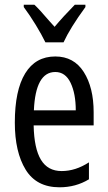

<svg xmlns="http://www.w3.org/2000/svg" viewBox="-20 -786 458 816"><path d="M378 -309V-253H123Q125 -155 154 -107Q183 -59 242 -59Q301 -59 358 -96V-24Q302 10 233 10Q135 10 89 -65Q43 -140 43 -265Q43 -402 87 -474Q131 -546 215 -546Q294 -546 336 -480Q378 -414 378 -309ZM124 -317H302Q302 -388 280 -434Q258 -480 215 -480Q131 -480 124 -317ZM343 -756Q278 -667 250 -606H173Q157 -639 132 -680Q107 -721 81 -756V-766H126Q145 -749 193 -693L212 -672Q249 -716 298 -766H343Z"/></svg>

Font: Noto Sans UI Cond
Style: Regular
Weight: 400
Width: 3
Designer: Monotype Design Team
Foundry: Monotype Imaging Inc.
Version: Version 1.001